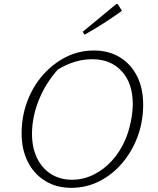

<svg xmlns="http://www.w3.org/2000/svg" viewBox="-20 -896 760 924"><path d="M323 8Q252 8 198 -25Q144 -58 114 -117Q84 -176 84 -254Q84 -335 111 -407.5Q138 -480 186.5 -535Q235 -590 297.5 -621.5Q360 -653 432 -653Q503 -653 556.5 -620.5Q610 -588 639.5 -529.5Q669 -471 669 -393Q669 -310 642 -238Q615 -166 567.5 -110.5Q520 -55 457.5 -23.5Q395 8 323 8ZM327 -31Q380 -31 429.5 -55Q479 -79 519 -123Q559 -167 584 -226Q600 -264 609.5 -310.5Q619 -357 619 -395Q619 -495 566 -553Q513 -611 424 -611Q339 -611 258 -561Q199 -495 166.5 -413.5Q134 -332 134 -252Q134 -186 158 -136Q182 -86 225.5 -58.5Q269 -31 327 -31ZM387 -729 378 -743 539 -876H547L567 -844Q524 -813 479.5 -784.5Q435 -756 387 -729Z"/></svg>

Font: Piazzolla ExtraLight
Style: Italic
Weight: 200
Italic angle: -11.3°
Designer: Juan Pablo del Peral
Foundry: Huerta Tipografica
Version: Version 1.330